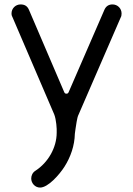

<svg xmlns="http://www.w3.org/2000/svg" viewBox="-20 -828 601 867"><path d="M318 -224C319 -232 320 -239 321 -246C324 -261 327 -296 335 -311L525 -749C528 -754 529 -760 529 -767C529 -790 511 -808 488 -808C471 -808 459 -800 452 -785L290 -412C288 -407 285 -405 280 -405C275 -405 272 -407 270 -412L111 -783C104 -800 92 -808 73 -808C50 -808 32 -790 32 -767C32 -760 34 -754 37 -749L225 -311C234 -288 237 -246 236 -229C236 -161 197 -94 140 -57C127 -49 121 -35 121 -22C121 -1 138 19 161 19C197 19 248 -39 271 -75C299 -119 317 -171 318 -224Z"/></svg>

Font: Fabada
Style: Regular
Weight: 400
Designer: deFharo
Foundry: deFharo.com
Version: Version 4.000 2011 initial release